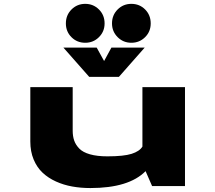

<svg xmlns="http://www.w3.org/2000/svg" viewBox="-20 -942 1090 972"><path d="M411.5 -725.5Q370 -725.5 341.8 -753.8Q313.5 -782 313.5 -823.5Q313.5 -865.5 342 -894Q370.5 -922.5 411.5 -922.5Q452.5 -922.5 481 -894Q509.5 -865.5 509.5 -823.5Q509.5 -782.5 481 -754Q452.5 -725.5 411.5 -725.5ZM547 -823.5Q547 -865.5 575.5 -894Q604 -922.5 645 -922.5Q686.5 -922.5 714.8 -894Q743 -865.5 743 -823.5Q743 -782 714.5 -753.8Q686 -725.5 645 -725.5Q604 -725.5 575.5 -754Q547 -782.5 547 -823.5ZM712.5 -701 582 -553H431.5L301 -701H469.5L507 -633L544 -701ZM437.5 10Q389 10 345.8 2.2Q302.5 -5.5 263.2 -23.2Q224 -41 195.5 -67.8Q167 -94.5 150.2 -134.8Q133.5 -175 133.5 -225.5V-501H348V-280.5Q348 -252.5 355.5 -230.8Q363 -209 381.2 -190Q399.5 -171 435.5 -160.8Q471.5 -150.5 523.5 -150.5Q606 -150.5 646.2 -163.2Q686.5 -176 701 -200V-501H916.5V0H750L717 -75.5Q632.5 10 437.5 10Z"/></svg>

Font: League Mono Extended ExtraBold
Style: Regular
Weight: 800
Width: 9
Designer: Tyler Finck
Foundry: The League of Moveable Type / Tyler Finck
Version: Version 2.210